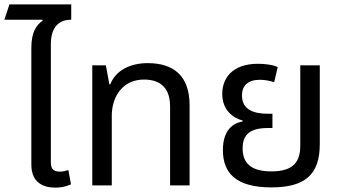

<svg xmlns="http://www.w3.org/2000/svg" viewBox="-33 -846 1560 876"><path d="M199 -106V-644C199 -729 242 -756 292 -756V-826H10L-13 -756H161L162 -752C134 -732 110 -702 110 -627V-95C110 -13 164 10 219 10C241 10 265 7 291 -5L279 -70C267 -66 253 -63 241 -63C211 -63 199 -75 199 -106Z M388 0H477V-317C477 -410 530 -483 624 -483C702 -483 743 -441 743 -361V0H832V-366C832 -499 760 -558 641 -558C556 -558 493 -521 470 -461H466L450 -548H388Z M1205 9C1357 9 1426 -48 1426 -188V-548H1337V-182C1337 -108 1306 -64 1205 -64C1102 -64 1074 -111 1074 -169C1074 -235 1111 -262 1191 -262H1210V-327H1191C1131 -327 1071 -341 1071 -411C1071 -454 1097 -482 1153 -482C1178 -482 1203 -476 1218 -471L1234 -540C1215 -550 1176 -555 1144 -555C1025 -555 981 -487 981 -418C981 -341 1033 -307 1074 -296V-292C1030 -284 984 -253 984 -161C984 -57 1043 9 1205 9Z"/></svg>

Font: Noto Sans Thai
Style: Regular
Weight: 400
Designer: Monotype Design Team
Foundry: Monotype Imaging Inc.
Version: Version 1.901